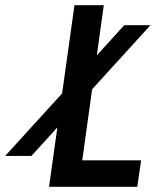

<svg xmlns="http://www.w3.org/2000/svg" viewBox="-142 -720 611 740"><path d="M47 0 145 -700H258L175 -102H402L387 0ZM-122 -119 337 -623H438L-21 -119Z"/></svg>

Font: Finlandica Medium
Style: Italic
Weight: 500
Italic angle: -8°
Designer: Niklas Ekholm, Juho Hiilivirta, Jaakko Suomalainen
Foundry: Helsinki Type Studio
Version: Version 1.063